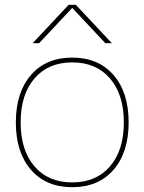

<svg xmlns="http://www.w3.org/2000/svg" viewBox="-20 -770 602 800"><path d="M446 -590H419L282 -736H280L143 -590H116L266 -750H296ZM109 -62.5Q46 -135 46 -260Q46 -385 109 -457.5Q172 -530 281 -530Q390 -530 453 -457.5Q516 -385 516 -260Q516 -135 453 -62.5Q390 10 281 10Q172 10 109 -62.5ZM123.5 -77Q181 -10 281 -10Q381 -10 438.5 -77Q496 -144 496 -260Q496 -376 438.5 -443Q381 -510 281 -510Q181 -510 123.5 -443Q66 -376 66 -260Q66 -144 123.5 -77Z"/></svg>

Font: Mplus 1p Thin
Style: Regular
Weight: 250
Version: Version 1.061